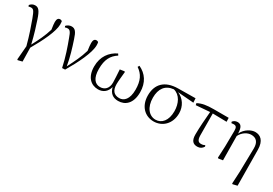

<svg xmlns="http://www.w3.org/2000/svg" viewBox="30 -1400 3524 2480"><g transform="rotate(30 1791.5 -160.0)"><path d="M223 199 232 206 296 190 292 -15C386 -177 478 -362 478 -469C478 -486 477 -499 475 -513C467 -522 460 -526 444 -526C417 -526 401 -507 401 -462C401 -437 404 -414 413 -353C380 -245 341 -166 283 -56C251 -193 217 -298 191 -375C152 -496 122 -521 76 -521C44 -521 19 -506 0 -483L8 -463C19 -468 30 -470 42 -470C79 -470 91 -453 128 -355C160 -266 201 -155 240 -6Z M780 7 824 5C923 -162 1020 -358 1020 -469C1020 -486 1019 -499 1016 -514C1009 -522 1001 -526 987 -526C958 -526 943 -505 943 -462C943 -436 947 -401 954 -350C920 -236 879 -156 821 -42C801 -166 763 -287 728 -392C698 -486 673 -521 620 -521C592 -521 560 -507 541 -484L549 -465C559 -470 572 -473 588 -473C619 -473 637 -452 663 -376C704 -267 749 -140 780 7Z M1318 14C1393 14 1449 -30 1468 -107C1489 -25 1539 14 1617 14C1721 14 1810 -56 1810 -224C1810 -370 1741 -467 1631 -518L1617 -494C1702 -436 1742 -359 1742 -224C1742 -81 1681 -25 1612 -25C1532 -25 1493 -73 1493 -165C1493 -217 1502 -278 1508 -354L1499 -360L1434 -350C1438 -267 1444 -218 1444 -159C1444 -70 1393 -25 1326 -25C1251 -25 1197 -83 1197 -222C1197 -361 1240 -438 1328 -495L1313 -518C1204 -466 1128 -367 1128 -219C1128 -61 1212 14 1318 14Z M2147 14C2272 14 2382 -80 2382 -242C2382 -346 2323 -436 2233 -472L2472 -453L2468 -517L2212 -514C2011 -512 1916 -407 1916 -243C1916 -84 2015 14 2147 14ZM2168 -477C2265 -453 2316 -349 2316 -234C2316 -95 2248 -18 2157 -18C2062 -18 1987 -104 1987 -249C1987 -380 2045 -465 2168 -477Z M2798 14C2840 14 2868 -5 2887 -37L2880 -55C2864 -46 2847 -41 2824 -41C2786 -41 2763 -59 2761 -130L2759 -458L2967 -454L2965 -512H2745C2636 -512 2572 -501 2509 -468L2515 -441L2720 -457C2711 -344 2700 -221 2700 -111C2700 -20 2735 14 2798 14Z M3428 200 3437 206 3503 190 3498 -343C3497 -480 3431 -526 3356 -526C3300 -526 3212 -484 3172 -396C3169 -497 3140 -523 3093 -523C3060 -523 3036 -506 3023 -488L3030 -470C3042 -472 3052 -473 3063 -473C3099 -473 3113 -456 3113 -402L3110 -169L3102 3L3111 10L3176 0L3172 -361C3209 -433 3275 -469 3330 -469C3399 -469 3446 -429 3444 -330L3437 24Z"/></g></svg>

Font: Noto Serif JP Light
Style: Regular
Weight: 300
Designer: Ryoko NISHIZUKA 西塚涼子 (kana & ideographs); Frank Grießhammer (Latin, Greek & Cyrillic); Wenlong ZHANG 张文龙 (bopomofo); San
Foundry: Adobe
Version: Version 2.001;hotconv 1.1.0;makeotfexe 2.6.0